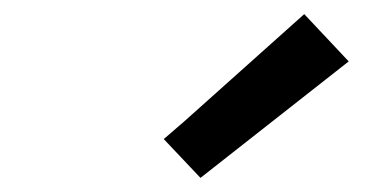

<svg xmlns="http://www.w3.org/2000/svg" viewBox="-20 -819 540 272"><path d="M264 -567 212 -622 241 -647 411 -799 474 -732Z"/></svg>

Font: Iosevka Slab Medium Oblique
Style: Regular
Weight: 500
Italic angle: -9°
Monospace: yes
Designer: Belleve Invis
Foundry: Belleve Invis
Version: Version 11.1.1; ttfautohint (v1.8.3)